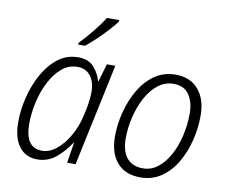

<svg xmlns="http://www.w3.org/2000/svg" viewBox="-83 -870 1164 984"><g transform="rotate(10 499.0 -378.0)"><path d="M170 10Q109 10 75 -35Q41 -80 41 -162Q41 -226 57.5 -292.5Q74 -359 105.5 -415.5Q137 -472 182.5 -507Q228 -542 288 -542Q340 -542 368.5 -510.5Q397 -479 407 -440H410L437 -532H481L368 0H324L341 -106H338Q310 -61 267.5 -25.5Q225 10 170 10ZM186 -38Q225 -38 261 -67.5Q297 -97 325 -145.5Q353 -194 366 -253Q375 -289 379.5 -320.5Q384 -352 384 -378Q384 -431 359.5 -462Q335 -493 292 -493Q246 -493 210.5 -463Q175 -433 149.5 -383.5Q124 -334 111 -276Q98 -218 98 -163Q98 -38 186 -38ZM275 -615Q307 -648 341.5 -690.5Q376 -733 396 -766H460V-758Q445 -738 419 -709.5Q393 -681 363.5 -653Q334 -625 310 -606H275Z M706 9Q627 9 584.5 -40Q542 -89 542 -176Q542 -239 558.5 -303Q575 -367 606.5 -421Q638 -475 685 -508Q732 -541 794 -541Q871 -541 913.5 -491Q956 -441 956 -355Q956 -291 940 -226.5Q924 -162 892.5 -108.5Q861 -55 814 -23Q767 9 706 9ZM710 -39Q754 -39 788.5 -66Q823 -93 848 -139Q873 -185 886 -242Q899 -299 899 -358Q899 -416 873 -454.5Q847 -493 792 -493Q747 -493 711 -464.5Q675 -436 650 -389.5Q625 -343 611.5 -287Q598 -231 598 -175Q598 -110 626.5 -74.5Q655 -39 710 -39Z"/></g></svg>

Font: Noto Sans SemiCondensed Light
Style: Italic
Weight: 300
Width: 4
Italic angle: -12°
Designer: Monotype Design Team
Foundry: Monotype Imaging Inc.
Version: Version 2.013; ttfautohint (v1.8.4.7-5d5b)